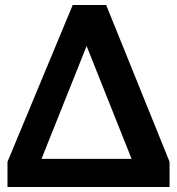

<svg xmlns="http://www.w3.org/2000/svg" viewBox="-20 -743 704 763"><path d="M653.8 -100.1V0H9.8V-100.1L269 -723.1H401.9ZM324.2 -560.1 145 -111.8H502.9Z"/></svg>

Font: Kadwa
Style: Regular
Weight: 400
Designer: Sol Matas
Foundry: Sol Matas
Version: Version 1.000;PS 001.000;hotconv 1.0.70;makeotf.lib2.5.58329